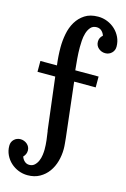

<svg xmlns="http://www.w3.org/2000/svg" viewBox="-240 -1041 998 1522"><g transform="rotate(15 259.0 -280.5)"><path d="M568.4 -767.6Q568.4 -736.3 546.9 -715.3Q525.4 -694.3 494.1 -694.3Q462.9 -694.3 439 -714.8Q415 -735.4 415 -768.6Q415 -801.8 441.4 -823.2Q434.6 -845.7 418 -860.8Q401.4 -876 377 -876Q345.7 -876 327.6 -855Q309.6 -834 300.8 -804.2Q292 -774.4 290 -742.2Q288.1 -710 288.1 -688.5Q288.1 -641.6 292 -595.2Q295.9 -548.8 300.8 -502H492.2V-413.1H315.4L367.2 34.2Q369.1 56.6 371.6 79.6Q374 102.5 374 125Q374 175.8 360.4 225.1Q346.7 274.4 318.8 313Q291 351.6 248.5 375.5Q206.1 399.4 149.4 399.4Q110.4 399.4 74.7 385.3Q39.1 371.1 11.2 345.7Q-16.6 320.3 -33.2 285.6Q-49.8 251 -49.8 210.9Q-49.8 178.7 -28.3 158.2Q-6.8 137.7 24.4 137.7Q39.1 137.7 53.2 143.1Q67.4 148.4 78.6 158.2Q89.8 168 96.2 181.2Q102.5 194.3 102.5 210Q102.5 241.2 79.1 264.6Q85.9 286.1 102.5 301.3Q119.1 316.4 141.6 316.4Q168 316.4 185.1 300.3Q202.1 284.2 211.9 261.2Q221.7 238.3 225.1 212.4Q228.5 186.5 228.5 167Q228.5 129.9 224.1 92.8Q219.7 55.7 213.9 18.6L212.9 17.6L160.2 -413.1H14.6V-502H150.4Q145.5 -539.1 143.1 -575.2Q140.6 -611.3 140.6 -648.4Q140.6 -703.1 151.4 -758.8Q162.1 -814.5 188.5 -858.9Q214.8 -903.3 258.3 -931.6Q301.8 -960 367.2 -960Q407.2 -960 443.4 -945.3Q479.5 -930.7 507.3 -904.8Q535.2 -878.9 551.8 -843.8Q568.4 -808.6 568.4 -767.6Z"/></g></svg>

Font: Fontdiner Swanky
Style: Regular
Weight: 400
Designer: Font Diner, Inc
Foundry: Font Diner, Inc
Version: Version 1.001